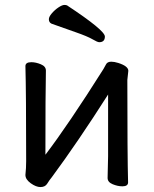

<svg xmlns="http://www.w3.org/2000/svg" viewBox="-20 -739 623 778"><path d="M382 -568Q375 -568 354.5 -580Q334 -592 286.5 -608.5Q239 -625 189 -643Q178 -648 178 -661Q178 -671 190 -685Q202 -699 217 -709Q232 -719 241 -719Q248 -719 252 -717Q405 -616 405 -591Q405 -568 382 -568ZM144 19Q126 19 104.5 3.5Q83 -12 83 -30Q86 -58 86 -86Q86 -364 83 -471Q83 -487 107 -487Q125 -487 145.5 -478.5Q166 -470 166 -453Q164 -364 164 -112Q257 -234 399 -459Q404 -467 409.5 -478Q415 -489 431 -489Q443 -489 459 -484Q500 -471 500 -452L496 -415Q496 -106 499 0Q499 16 476 16Q457 16 436.5 7.5Q416 -1 416 -18L418 -106V-356Q295 -163 190 -21Q180 -9 171.5 5Q163 19 144 19Z"/></svg>

Font: LXGW WenKai Medium
Style: Regular
Weight: 500
Designer: LXGW / Fontworks Inc.
Foundry: LXGW / Fontworks Inc.
Version: Version 1.501; October 10, 2024